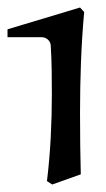

<svg xmlns="http://www.w3.org/2000/svg" viewBox="-43 -755 283 511"><path d="M-23 -656V-677L170 -735L181 -723Q175 -656 172.5 -589.5Q170 -523 170 -455Q170 -414 170.5 -368.5Q171 -323 172 -291L96 -264L82 -273Q89 -331 92 -389Q95 -447 95 -505Q95 -538 94.5 -570Q94 -602 92 -635Q91 -644 84 -650Q77 -656 68 -656Z"/></svg>

Font: Aref Ruqaa Ink
Style: Bold
Weight: 700
Designer: Abdullah Aref
Version: Version 1.005